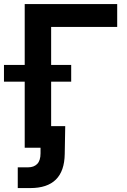

<svg xmlns="http://www.w3.org/2000/svg" viewBox="-66 -748 641 972"><path d="M527.3 -727.5V-611.8H192.9V0H59.1V-727.5ZM-45.9 -334.5V-419.4H294.4V-334.5ZM87.4 204.1H23.9V99.1H76.2Q105.5 99.1 122.3 82Q139.2 64.9 139.2 28.3V0H93.8V-109.4H264.2L261.7 31.7Q259.3 204.1 87.4 204.1Z"/></svg>

Font: Inter Display Semi Bold
Style: Regular
Weight: 600
Designer: Rasmus Andersson
Foundry: rsms
Version: Version 4.000;git-37864ae